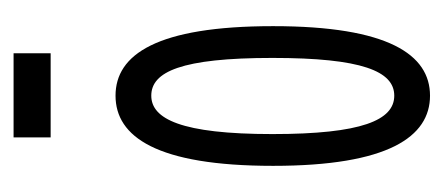

<svg xmlns="http://www.w3.org/2000/svg" viewBox="-210 -452 669 290"><g transform="rotate(-90 125.0 -306.5)"><path d="M63 -565H190V-621H63ZM126 8C188 8 231 -55 231 -229C231 -405 188 -467 126 -467C64 -467 20 -405 20 -229C20 -55 64 8 126 8ZM126 -46C89 -46 68 -95 68 -230C68 -368 91 -413 126 -413C162 -413 183 -368 183 -230C183 -95 163 -46 126 -46Z"/></g></svg>

Font: Inconsolata UltraCondensed Thin
Style: Regular
Weight: 100
Width: 1
Monospace: yes
Designer: Raph Levien, Cyreal, Brenton Simpson
Foundry: Raph Levien, Cyreal, Google
Version: Version 3.100